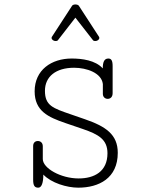

<svg xmlns="http://www.w3.org/2000/svg" viewBox="-20 -846 645 874"><path d="M323.2 -825.7C316.9 -825.7 310.5 -823.7 308.1 -819.8L218.3 -681.6C215.8 -679.2 214.8 -675.8 214.8 -673.3C214.8 -665.5 224.1 -659.2 232.9 -659.2C236.8 -659.2 241.7 -659.7 244.1 -663.6L323.2 -765.6L402.8 -663.6C405.3 -659.7 410.2 -659.2 414.1 -659.2C422.9 -659.2 432.1 -665.5 432.1 -673.3C432.1 -675.8 431.2 -679.2 428.7 -681.6L338.9 -819.8C336.4 -823.7 329.6 -825.7 323.2 -825.7ZM317.4 -537.6C374.5 -537.6 442.4 -514.2 448.2 -463.4V-418.9C448.2 -403.8 459 -396 470.2 -396C482.4 -396 492.7 -404.3 492.7 -421.9V-545.4C492.7 -570.8 486.3 -579.6 473.1 -579.6C454.6 -579.6 447.8 -563.5 447.8 -534.7C414.1 -571.8 353 -579.6 306.2 -579.6C214.4 -579.6 137.7 -527.8 137.7 -430.2C137.7 -340.3 200.2 -312.5 276.9 -286.1L356.9 -258.8C428.2 -234.4 469.2 -211.4 469.2 -148.4C469.2 -64.9 409.2 -33.7 337.9 -33.7C256.8 -33.7 174.8 -80.1 174.8 -122.1V-180.2C174.8 -196.3 164.1 -204.1 152.3 -204.1C140.6 -204.1 130.9 -196.8 130.9 -181.2V-27.8C130.9 0 138.2 8.3 154.3 8.3C169.4 8.3 177.2 -13.7 177.2 -51.3C213.4 -13.2 284.2 8.3 336.4 8.3C430.2 8.3 516.1 -34.7 516.1 -150.4C516.1 -233.9 461.4 -270.5 366.7 -303.2L300.3 -326.2C221.2 -353.5 184.6 -365.2 184.6 -432.6C184.6 -497.1 233.9 -537.6 317.4 -537.6Z"/></svg>

Font: Cutive Mono
Style: Regular
Weight: 400
Monospace: yes
Designer: Vernon Adams
Foundry: Vernon Adams
Version: Version 1.002